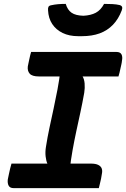

<svg xmlns="http://www.w3.org/2000/svg" viewBox="-20 -967 649 987"><path d="M338 -91 212 -90 224 -125Q217 -140 214.5 -163Q212 -186 216 -211Q224 -262 234.5 -311Q245 -360 255.5 -408.5Q266 -457 275.5 -507Q285 -557 291 -609L417 -610L404 -575Q413 -561 415 -538Q417 -515 413 -490Q404 -439 393.5 -390.5Q383 -342 372.5 -293.5Q362 -245 353 -194.5Q344 -144 338 -91ZM488 0H49Q41 0 34.5 -3Q28 -6 24.5 -12.5Q21 -19 20 -27Q19 -35 20 -44Q23 -59 26 -73Q29 -87 32 -100Q35 -113 39 -126H447Q472 -126 485.5 -119Q499 -112 503 -100.5Q507 -89 504 -75Q502 -61 499.5 -48.5Q497 -36 494 -24.5Q491 -13 488 0ZM140 -700H578Q598 -700 604.5 -687.5Q611 -675 607 -655Q606 -644 603.5 -634Q601 -624 599 -614Q597 -604 594.5 -594Q592 -584 589 -574H180Q145 -574 132.5 -588.5Q120 -603 123 -626Q125 -636 127 -645.5Q129 -655 131 -664Q133 -673 135 -682Q137 -691 140 -700ZM515 -947Q537 -947 557.5 -946Q578 -945 595 -941Q605 -938 607.5 -931.5Q610 -925 606 -914Q589 -869 560.5 -839.5Q532 -810 492.5 -795.5Q453 -781 401 -781H382Q336 -781 302 -797.5Q268 -814 248.5 -843.5Q229 -873 227 -914Q226 -925 229 -931.5Q232 -938 243 -940Q261 -944 279 -945.5Q297 -947 318 -947Q327 -916 348 -901.5Q369 -887 409 -886Q447 -888 472.5 -901.5Q498 -915 515 -947Z"/></svg>

Font: Rec Mono Semicasual
Style: Bold Italic
Weight: 700
Italic angle: -10°
Version: Version 1.085; ttfautohint (v1.8.4.7-5d5b)